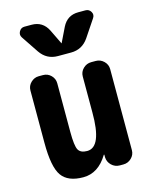

<svg xmlns="http://www.w3.org/2000/svg" viewBox="-117 -846 734 931"><g transform="rotate(-15 250.0 -380.5)"><path d="M367.2 -769.5H403.3Q420.9 -769.5 430.2 -753.9Q439.5 -738.3 428.7 -722.7L371.1 -636.7Q338.9 -589.8 283.2 -589.8H216.8Q161.1 -589.8 128.9 -636.7L71.3 -722.7Q61.5 -737.3 70.3 -753.4Q79.1 -769.5 96.7 -769.5H132.8Q188.5 -769.5 213.9 -718.8L249 -646.5Q249 -645.5 250 -645Q251 -644.5 251 -646.5L286.1 -718.8Q311.5 -769.5 367.2 -769.5ZM387.7 -519.5Q411.1 -519.5 428.2 -502.9Q445.3 -486.3 445.3 -462.9V-56.6Q445.3 -33.2 428.2 -16.6Q411.1 0 387.7 0H370.1Q345.7 0 328.6 -16.6Q311.5 -33.2 310.5 -56.6V-69.3Q310.5 -70.3 309.6 -70.3Q307.6 -70.3 307.6 -69.3Q259.8 9.8 184.6 9.8Q107.4 9.8 76.2 -34.7Q44.9 -79.1 44.9 -200.2V-462.9Q44.9 -486.3 62 -502.9Q79.1 -519.5 101.6 -519.5H123Q146.5 -519.5 163.1 -502.9Q179.7 -486.3 179.7 -462.9V-219.7Q179.7 -149.4 190.9 -128.9Q202.1 -108.4 235.4 -108.4Q308.6 -108.4 307.6 -283.2V-462.9Q307.6 -486.3 324.7 -502.9Q341.8 -519.5 365.2 -519.5Z"/></g></svg>

Font: Rounded Mgen+ 2m bold
Style: Bold
Weight: 700
Designer: [Source Han Sans]
Ryoko NISHIZUKA  (kana & ideographs); Paul D. Hunt (Latin, Greek & Cyrillic); Wenlong ZHANG  (bopomofo
Version: Version 1.059.20150602